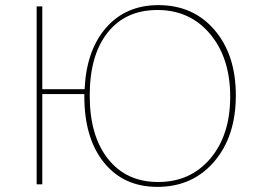

<svg xmlns="http://www.w3.org/2000/svg" viewBox="-20 -719 1012 749"><path d="M123 0V-694H145V-371H310Q317 -523 394 -611Q471 -699 598 -699Q734 -699 817 -602Q900 -505 900 -347Q900 -187 815.5 -88.5Q731 10 594 10Q462 10 385.5 -85Q309 -180 309 -343V-352H145V0ZM597 -9Q723 -9 800.5 -100.5Q878 -192 878 -342Q878 -493 799.5 -586.5Q721 -680 594 -680Q470 -680 400 -592Q330 -504 330 -346Q330 -189 401.5 -99Q473 -9 597 -9Z"/></svg>

Font: Cantarell Thin
Style: Regular
Weight: 100
Designer: Dave Crossland, Nikolaus Waxweiler, Florian Fecher, Jacques Le Bailly, Eben Sorkin, Alexei Vanyashin, Alexios Zavras, Em
Version: Version 0.303